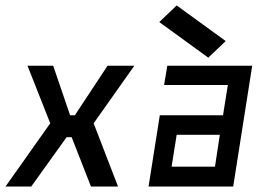

<svg xmlns="http://www.w3.org/2000/svg" viewBox="-25 -680 984 700"><path d="M405.3 0H306.6L236.3 -179.7H217.8L88.9 0H-4.9L158.2 -230.5L75.2 -440.4H168.9L230.5 -259.8H248L367.2 -440.4H464.8L316.4 -230.5Z M788.1 -259.8 805.7 -370.1H573.2L585 -440.4H894.5L825.2 0H516.6L557.6 -259.8ZM776.4 -188.5H619.1L600.6 -72.3H758.8ZM619.1 -660.2 797.9 -530.3 734.4 -469.7 555.7 -599.6Z"/></svg>

Font: Geo
Style: Oblique
Weight: 500
Italic angle: -11°
Version: Version 001.2